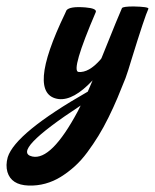

<svg xmlns="http://www.w3.org/2000/svg" viewBox="-146 -307 480 595"><path d="M243 -65Q230 -32 218 -3.5Q206 25 190.5 56.5Q175 88 159 114Q143 140 124.5 165Q106 190 85.5 208.5Q65 227 42.5 241Q20 255 -5.5 262Q-31 269 -58 268Q-111 266 -123 226Q-129 205 -122 180Q-98 105 126 -23Q133 -39 141 -58Q82 5 36 0Q-66 -13 56 -266Q59 -272 60 -275Q70 -288 119 -284Q154 -281 151 -270Q73 -88 97 -84Q129 -81 165 -122Q168 -125 169 -128Q224 -265 232 -282Q236 -287 268 -287Q315 -286 314 -280Q303 -257 261 -121Q251 -87 243 -65ZM104 20Q-114 163 -46 178Q13 191 95 38Q100 29 104 20Z"/></svg>

Font: Sagha
Style: Regular
Weight: 400
Designer: MUHAMMAD YONI
Version: Version 001.000